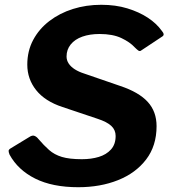

<svg xmlns="http://www.w3.org/2000/svg" viewBox="-20 -772 717 802"><path d="M543 -574Q523 -596 487 -613Q451 -630 396 -630Q355 -630 324 -619Q293 -608 275.5 -586.5Q258 -565 258 -536Q258 -520 267 -506.5Q276 -493 292.5 -482.5Q309 -472 331 -465L482 -413Q560 -387 597 -346.5Q634 -306 634 -245Q634 -163 590.5 -106Q547 -49 473 -19.5Q399 10 307 10Q199 10 127 -26Q55 -62 20 -126Q16 -136 16 -141.5Q16 -147 24 -152L103 -200Q115 -208 124 -204.5Q133 -201 140 -192Q163 -165 185 -145.5Q207 -126 238.5 -116.5Q270 -107 322 -107Q361 -107 392.5 -116.5Q424 -126 443.5 -147.5Q463 -169 463 -204Q463 -229 445 -246Q427 -263 387 -276L241 -325Q168 -349 131 -395.5Q94 -442 94 -502Q94 -559 118.5 -605Q143 -651 186 -684Q229 -717 284.5 -734.5Q340 -752 403 -752Q463 -752 512 -737Q561 -722 597.5 -698Q634 -674 656 -643Q663 -635 663.5 -629Q664 -623 657 -619L568 -560Q563 -557 557 -561.5Q551 -566 543 -574Z"/></svg>

Font: Libre Franklin
Style: Bold Italic
Weight: 700
Italic angle: -8°
Designer: Pablo Impallari, Rodrigo Fuenzalida, Nhung Nguyen
Foundry: Impallari Type
Version: Version 3.000